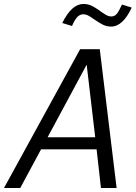

<svg xmlns="http://www.w3.org/2000/svg" viewBox="-56 -948 684 968"><path d="M-36 0 348 -700H447L532 0H453L431 -195H151L46 0ZM184 -256H424L381 -622ZM307 -817 258 -832Q305 -928 364.6 -928Q388 -928 407 -918.5Q426 -909 443 -896.5Q460 -884 475.5 -874.5Q491 -865 505.7 -865Q521.4 -865 532.2 -877.5Q543 -890 559 -925L608 -910Q563.6 -814 504 -814Q481.6 -814 462.8 -823.5Q444 -833 427 -845Q410 -857 394.5 -866.5Q379 -876 364 -876Q347 -876 334 -862.5Q321 -849.1 307 -817Z"/></svg>

Font: Red Hat Mono
Style: Italic
Weight: 300
Italic angle: -12°
Monospace: yes
Designer: Pentagram, MCKL
Foundry: Pentagram, MCKL
Version: Version 1.023